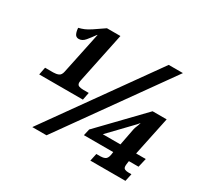

<svg xmlns="http://www.w3.org/2000/svg" viewBox="-147 -921 1187 1123"><g transform="rotate(30 446.0 -359.5)"><path d="M68 -287 78 -338H133Q153 -338 168.5 -344.5Q184 -351 189 -376L248 -657H246Q224 -626 205.5 -604Q187 -582 164 -582Q145 -582 137.5 -598.5Q130 -615 129 -637Q149 -642 166 -649Q183 -656 208 -672.5Q233 -689 276 -719H367L298 -388Q297 -381 295.5 -375.5Q294 -370 294 -365Q294 -347 306.5 -342.5Q319 -338 336 -338H373L363 -287ZM187 0 696 -714H792L283 0ZM579 0 590 -51H618Q635 -51 648.5 -57.5Q662 -64 667 -89L670 -110H472L482 -154L750 -432H845L790 -170H855L841 -110H776L775 -105Q773 -93 772.5 -85.5Q772 -78 772 -76Q772 -60 782.5 -55.5Q793 -51 807 -51H827L816 0ZM565 -170H684L706 -284Q708 -295 713.5 -307Q719 -319 724 -338Q719 -332 715.5 -327.5Q712 -323 709 -320Z"/></g></svg>

Font: Noto Serif Black
Style: Italic
Weight: 900
Italic angle: -12°
Designer: Monotype Design Team
Foundry: Monotype Imaging Inc.
Version: Version 2.013